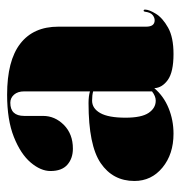

<svg xmlns="http://www.w3.org/2000/svg" viewBox="-4 -494 508 540"><g transform="rotate(-90 250.0 -224.0)"><path d="M11 -100Q11 -160.5 61.2 -194.8Q111.5 -229 230 -229Q249.5 -229 263 -225V-410Q263 -428 253.8 -438.5Q244.5 -449 231 -449Q194 -449 194 -410V-357Q194 -323.5 168.5 -298.2Q143 -273 102 -273Q74.5 -273 56.8 -288.5Q39 -304 39 -336Q39 -363.5 63 -391.8Q87 -420 134.8 -439Q182.5 -458 253.5 -458Q349.5 -458 397.2 -421Q445 -384 445 -314V-67Q445 -43 463 -43Q470.5 -43 477.8 -48.8Q485 -54.5 487 -70Q487.5 -74 490 -74Q493 -74 493 -70Q493 -58.5 481.2 -39.5Q469.5 -20.5 442.2 -5.2Q415 10 368 10Q317.5 10 295.2 -6Q273 -22 272 -44Q249.5 -17.5 215.8 -3.8Q182 10 144 10Q86.5 10 48.8 -21Q11 -52 11 -100ZM189 -125Q189 -80 202.5 -60Q216 -40 237 -40Q249.5 -40 263 -50.5V-216Q252.5 -219 237 -219Q215 -219 202 -196Q189 -173 189 -125Z"/></g></svg>

Font: Fraunces 144pt Black
Style: Regular
Weight: 900
Version: Version 1.000;[0bf87f6ff]